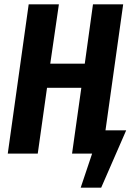

<svg xmlns="http://www.w3.org/2000/svg" viewBox="-20 -712 627 890"><path d="M565 -108 449 158H354L407 0H314L357 -305H198L155 0H16L113 -692H253L213 -417H373L411 -692H551L469 -108Z"/></svg>

Font: Fira Sans Compressed SemiBold
Style: Italic
Weight: 600
Width: 1
Italic angle: -8°
Designer: bBox Type GmbH & Carrois Corporate GbR & Edenspiekermann AG
Foundry: bBox Type GmbH & Carrois Corporate GbR & Edenspiekermann AG
Version: Version 4.301